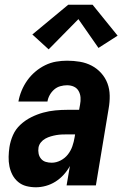

<svg xmlns="http://www.w3.org/2000/svg" viewBox="-20 -785 540 813"><path d="M132 8Q111 8 91.5 3Q72 -2 57 -14.5Q42 -27 33 -44Q24 -61 20 -80.5Q16 -100 16.5 -121Q17 -142 20 -162Q24 -188 35 -213Q46 -238 66.5 -257Q87 -276 112 -288.5Q137 -301 162.5 -308Q188 -315 214 -317.5Q240 -320 266 -320H315L319 -342Q322 -357 321 -372Q320 -387 313 -399.5Q306 -412 293 -418Q280 -424 264 -424Q250 -424 235.5 -420Q221 -416 209.5 -406Q198 -396 190.5 -382.5Q183 -369 181 -355H58Q62 -378 71.5 -401Q81 -424 95.5 -444.5Q110 -465 129.5 -481.5Q149 -498 171.5 -509Q194 -520 217.5 -524Q241 -528 264 -528Q292 -528 318.5 -523.5Q345 -519 368 -507Q391 -495 408.5 -475.5Q426 -456 435 -432Q444 -408 444.5 -380.5Q445 -353 440 -325L386 0H262L276 -82Q265 -62 249.5 -45Q234 -28 215 -16Q196 -4 174.5 2Q153 8 132 8ZM199 -96Q218 -96 236.5 -105.5Q255 -115 267.5 -131Q280 -147 286.5 -166Q293 -185 296 -204L298 -216H266Q254 -216 242 -215.5Q230 -215 218.5 -213Q207 -211 195 -207.5Q183 -204 172 -198Q161 -192 153 -182Q145 -172 143 -160Q141 -147 143.5 -134.5Q146 -122 154 -112.5Q162 -103 174 -99.5Q186 -96 199 -96ZM186 -576 117 -639 269 -765H372L478 -634L397 -582L312 -704Z"/></svg>

Font: Iosevka SS04 Extrabold Oblique
Style: Regular
Weight: 800
Italic angle: -9°
Monospace: yes
Designer: Belleve Invis
Foundry: Belleve Invis
Version: Version 19.0.0; ttfautohint (v1.8.4)